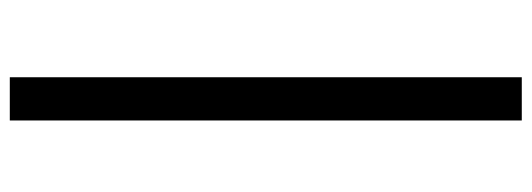

<svg xmlns="http://www.w3.org/2000/svg" viewBox="-362 -490 1069 386"><g transform="rotate(90 173.0 -296.5)"><path d="M134.8 218.8V-810.5H221.7V218.8Z"/></g></svg>

Font: Gen Shin Gothic Regular
Style: Regular
Weight: 400
Designer: [Source Han Sans]
Ryoko NISHIZUKA  (kana & ideographs); Paul D. Hunt (Latin, Greek & Cyrillic); Wenlong ZHANG  (bopomofo
Version: Version 1.002.20150607